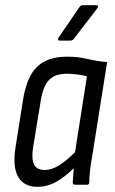

<svg xmlns="http://www.w3.org/2000/svg" viewBox="-20 -714 445 742"><path d="M125 8Q72 8 50 -31Q28 -70 40 -145L69 -328Q83 -418 124 -456.5Q165 -495 239 -495Q282 -495 316.5 -486.5Q351 -478 394 -474L338 -121Q331 -83 328 -56Q325 -29 325 -9Q325 0 315 0H270Q261 0 261 -9Q262 -22 263 -36Q264 -50 265 -64Q232 -31 197.5 -11.5Q163 8 125 8ZM153 -57Q179 -57 207.5 -74.5Q236 -92 270 -126L316 -419Q298 -424 276.5 -426.5Q255 -429 237 -429Q193 -429 169.5 -405Q146 -381 137 -322L108 -145Q101 -102 111 -79.5Q121 -57 153 -57ZM211 -557Q206 -557 204.5 -560Q203 -563 206 -568L286 -685Q291 -694 301 -694H352Q357 -694 358.5 -690.5Q360 -687 356 -682L267 -566Q261 -557 252 -557Z"/></svg>

Font: Sofia Sans Condensed
Style: Italic
Weight: 400
Italic angle: -9°
Designer: Botio Nikoltchev, Ani Petrova
Foundry: lettersoup
Version: Version 4.101